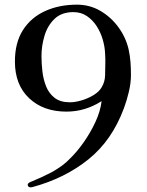

<svg xmlns="http://www.w3.org/2000/svg" viewBox="-20 -758 630 824"><path d="M432 -486Q432 -497 432 -507.5Q432 -518 431 -528Q430 -557 421 -588Q412 -619 395 -645.5Q378 -672 353 -689Q328 -706 295 -706Q244 -706 214 -677Q184 -648 171 -604.5Q158 -561 158 -518Q158 -486 162 -451.5Q166 -417 178 -387Q190 -357 214.5 -338Q239 -319 280 -319Q302 -319 329.5 -327Q357 -335 381 -349.5Q405 -364 416 -383Q430 -406 431 -433Q432 -460 432 -486ZM542 -437Q542 -402 533 -364Q524 -326 512 -294Q461 -156 360 -74.5Q259 7 119 45Q117 45 115.5 45.5Q114 46 112 46Q99 46 99 34Q99 30 105 26Q108 24 111.5 22.5Q115 21 118 20Q140 11 161.5 1Q183 -9 204 -20Q225 -32 244.5 -46Q264 -60 280 -77Q311 -107 340 -148.5Q369 -190 390 -235.5Q411 -281 416 -324Q346 -279 265 -279Q166 -279 105 -336.5Q44 -394 44 -494Q44 -575 78.5 -629Q113 -683 173.5 -710.5Q234 -738 310 -738Q365 -738 410.5 -711.5Q456 -685 488 -641.5Q520 -598 532 -546Q538 -519 540 -491.5Q542 -464 542 -437Z"/></svg>

Font: Kaisei Tokumin Medium
Style: Regular
Weight: 500
Designer: Font-Kai, 金井和夫
Foundry: KAZUO KANAI
Version: Version 5.003